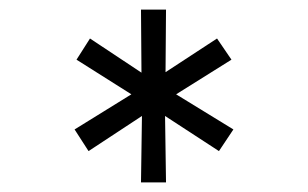

<svg xmlns="http://www.w3.org/2000/svg" viewBox="-20 -720 640 399"><path d="M273 -341 275 -479 164 -406 135 -451 253 -524 139 -596 167 -640 274 -569 273 -700H325L324 -570L431 -640L461 -596L346 -524L465 -451L435 -406L323 -479L325 -341Z"/></svg>

Font: Red Hat Mono
Style: Regular
Weight: 300
Monospace: yes
Designer: Pentagram, MCKL
Foundry: Pentagram, MCKL
Version: Version 1.023